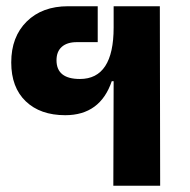

<svg xmlns="http://www.w3.org/2000/svg" viewBox="-20 -595 607 615"><path d="M343 0 344 -335H338Q301 -226 189 -226Q109 -226 62.5 -270.5Q16 -315 16 -395Q16 -477 65.5 -526Q115 -575 198 -575H293V-460H226Q195 -460 178 -445Q161 -430 161 -402Q161 -342 236 -342Q344 -342 344 -507V-575H492L493 0Z"/></svg>

Font: Anuphan
Style: Bold
Weight: 700
Designer: Mike Abbink, Paul van der Laan, Pieter van Rosmalen, Mint Tantisuwanna
Foundry: Bold Monday; Cadson Demak
Version: Version 3.002;hotconv 1.0.109;makeotfexe 2.5.65596